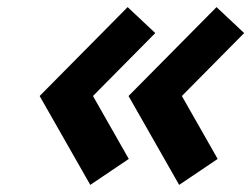

<svg xmlns="http://www.w3.org/2000/svg" viewBox="-20 -548 707 540"><path d="M233.9 -28 342.2 -101 241.5 -278 416.7 -455 339 -528 91.5 -278ZM483.9 -28 592.2 -101 491.5 -278 666.7 -455 589 -528 341.5 -278Z"/></svg>

Font: Hussar
Style: BdOblTwo
Weight: 700
Foundry: Cannot Into Space Fonts
Version: Version 2.00